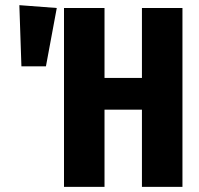

<svg xmlns="http://www.w3.org/2000/svg" viewBox="-20 -724 773 744"><path d="M530 0V-299H385V0H228V-693H385V-422H530V-693H687V0ZM55 -704 200 -693 158 -467H63Z"/></svg>

Font: Fira Sans Extra Condensed
Style: Bold
Weight: 700
Width: 1
Designer: Carrois Corporate & Edenspiekermann AG
Foundry: Carrois Corporate GbR & Edenspiekermann AG
Version: Version 4.203